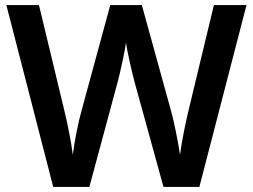

<svg xmlns="http://www.w3.org/2000/svg" viewBox="-20 -734 993 754"><path d="M948 -714H820L722 -307C709 -254 693 -175 687 -126C680 -173 664 -256 651 -301L537 -714H413L301 -302C288 -258 272 -177 266 -126C260 -175 244 -255 231 -307L133 -714H5L189 0H331L441 -408C453 -451 471 -538 475 -567C478 -538 498 -450 509 -410L622 0H763Z"/></svg>

Font: Noto Sans Bengali SemiBold
Style: Regular
Weight: 600
Designer: Jelle Bosma - Monotype Design Team
Foundry: Monotype Imaging Inc.
Version: Version 2.003